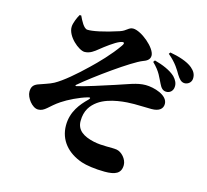

<svg xmlns="http://www.w3.org/2000/svg" viewBox="-121 -943 1241 1152"><g transform="rotate(15 500.0 -367.0)"><path d="M812 -526C823 -503 835 -490 854 -489C879 -487 898 -506 899 -530C901 -551 892 -571 873 -591C842 -620 792 -640 743 -653L735 -642C785 -594 794 -560 812 -526ZM900 -607C916 -582 927 -569 947 -567C970 -566 990 -582 992 -605C994 -633 982 -652 961 -670C929 -697 872 -714 820 -723L813 -713C864 -671 886 -631 900 -607ZM303 -726C331 -724 404 -738 494 -768C534 -781 540 -804 568 -804C618 -804 716 -723 716 -675C716 -647 690 -637 674 -631C611 -607 408 -461 324 -389C319 -384 321 -381 327 -382C375 -392 484 -428 552 -450C624 -473 674 -496 728 -496C779 -496 868 -471 868 -416C868 -386 846 -366 798 -366C771 -366 728 -368 691 -368C646 -368 538 -363 472 -316C436 -290 406 -253 406 -187C406 -130 448 -102 515 -87C570 -75 626 -82 659 -77C691 -72 725 -34 725 2C725 55 688 70 624 70C565 70 507 61 478 51C387 20 328 -47 328 -139C328 -225 377 -282 418 -322C430 -334 428 -340 412 -335C362 -321 297 -289 260 -264C198 -223 183 -187 141 -187C104 -187 64 -241 64 -277C64 -305 73 -321 101 -332C124 -341 170 -354 195 -368C243 -394 314 -455 377 -516C417 -554 484 -622 528 -686C544 -708 537 -715 511 -705C482 -694 428 -653 401 -631C379 -613 354 -593 321 -593C286 -593 204 -660 208 -721C209 -742 224 -779 236 -799H246C259 -771 281 -727 303 -726Z"/></g></svg>

Font: Noto Serif CJK SC Black
Style: Regular
Weight: 900
Designer: Ryoko NISHIZUKA 西塚涼子 (kana & ideographs); Frank Grießhammer (Latin, Greek & Cyrillic); Wenlong ZHANG 张文龙 (bopomofo); San
Foundry: Adobe
Version: Version 2.001;hotconv 1.1.0;makeotfexe 2.6.0